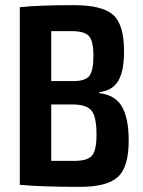

<svg xmlns="http://www.w3.org/2000/svg" viewBox="-20 -718 554 746"><path d="M366 -360V-356Q428 -349 454 -303.5Q480 -258 480 -172Q480 -68 437.5 -30Q395 8 292 8Q138 8 57 0V-690Q130 -698 266 -698Q377 -698 419.5 -660.5Q462 -623 462 -518Q462 -442 439.5 -404Q417 -366 366 -360ZM260 -597H179V-403H266Q311 -403 327 -423Q343 -443 343 -502Q343 -559 325.5 -578Q308 -597 260 -597ZM179 -93H270Q320 -93 337.5 -113.5Q355 -134 355 -195Q355 -263 336.5 -287Q318 -311 267 -312H179Z"/></svg>

Font: Exo 2 Semi Bold Condensed
Style: Regular
Weight: 600
Width: 3
Designer: Natanael Gama
Version: Version 1.001;PS 001.001;hotconv 1.0.70;makeotf.lib2.5.58329